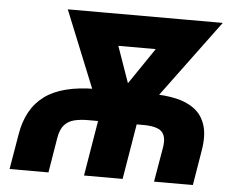

<svg xmlns="http://www.w3.org/2000/svg" viewBox="-52 -790 1051 851"><g transform="rotate(5 474.0 -364.0)"><path d="M193.4 0H20.5L46.9 -156.2Q65.9 -272.5 143.6 -329.3Q221.2 -386.2 370.1 -386.7H617.2Q678.2 -386.7 727.8 -375.7Q777.3 -364.7 811.3 -338.6Q845.2 -312.5 859.1 -268.1Q873 -223.6 861.8 -156.2L835.9 0H663.1L689.9 -156.2Q697.3 -205.1 675.5 -225.6Q653.8 -246.1 593.3 -246.1H347.2Q313.5 -246.1 286.9 -239.5Q260.3 -232.9 242.9 -213.6Q225.6 -194.3 219.2 -156.2ZM753.4 -727.5 730.5 -585.9H342.8L366.7 -727.5ZM460.4 -351.6 715.8 -727.5H905.3L557.6 -257.8H464.4ZM403.3 -727.5 536.6 -348.6 499.5 -257.8H406.2L215.8 -727.5ZM584 -363.3 523.4 0H351.6L412.1 -363.3Z"/></g></svg>

Font: Inter Tight ExtraBold
Style: Italic
Weight: 800
Italic angle: -9.39999°
Designer: Rasmus Andersson
Foundry: rsms
Version: Version 3.004